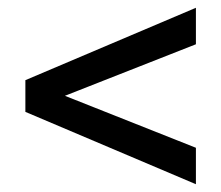

<svg xmlns="http://www.w3.org/2000/svg" viewBox="-20 -601 566 491"><path d="M481 -129.9 44.9 -314.9V-396L481 -581.1V-487.8L146 -356L481 -223.1Z"/></svg>

Font: Creato Display Medium
Style: Regular
Weight: 500
Version: Version 1.000